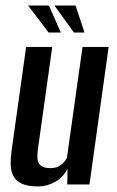

<svg xmlns="http://www.w3.org/2000/svg" viewBox="-20 -664 421 691"><path d="M118 7Q81 7 59.5 -2.5Q38 -12 28.5 -30Q19 -48 18.5 -71.5Q18 -95 22 -124L74 -495H168L117 -131Q115 -117 114.5 -104Q114 -91 117.5 -81Q121 -71 131.5 -65Q142 -59 161 -59Q180 -59 191.5 -65.5Q203 -72 210.5 -80.5Q218 -89 221 -97L277 -495H371L302 0H222L223 -57Q208 -26 178.5 -9.5Q149 7 118 7ZM284 -547H246L176 -644H252ZM199 -547H155L81 -644H156Z"/></svg>

Font: Alumni Sans Thin SemiBold
Style: Italic
Weight: 600
Italic angle: -8°
Version: Version 1.016